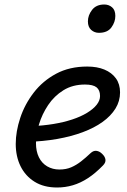

<svg xmlns="http://www.w3.org/2000/svg" viewBox="-20 -815 566 854"><path d="M234 19Q175 19 134 -6.5Q93 -32 71.5 -75.5Q50 -119 50 -175Q50 -230 70 -290.5Q90 -351 130 -403Q170 -455 229.5 -487Q289 -519 368 -519Q412 -519 444.5 -505.5Q477 -492 495.5 -466.5Q514 -441 514 -404Q514 -365 493.5 -332Q473 -299 436 -272.5Q399 -246 348 -227Q297 -208 235 -197Q173 -186 102 -184L122 -254Q172 -256 217.5 -263.5Q263 -271 301 -283.5Q339 -296 367 -313Q395 -330 410 -349Q425 -368 425 -388Q425 -414 409.5 -426.5Q394 -439 358 -439Q303 -439 262 -413.5Q221 -388 194 -347.5Q167 -307 153.5 -262Q140 -217 140 -178Q140 -142 153 -115.5Q166 -89 190 -75Q214 -61 244 -61Q274 -61 297 -71Q320 -81 341 -97.5Q362 -114 383 -134Q396 -146 409.5 -144Q423 -142 434 -131Q447 -119 449 -105.5Q451 -92 438 -79Q404 -44 371 -22.5Q338 -1 304 9Q270 19 234 19ZM420 -669Q400 -669 385.5 -682Q371 -695 371 -720Q371 -747 389.5 -771Q408 -795 444 -795Q464 -795 478.5 -782.5Q493 -770 493 -744Q493 -717 475.5 -693Q458 -669 420 -669Z"/></svg>

Font: Playwrite BE VLG
Style: Regular
Weight: 400
Designer: Veronika Burian, José Scaglione
Foundry: TypeTogether
Version: Version 1.002